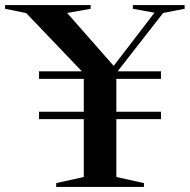

<svg xmlns="http://www.w3.org/2000/svg" viewBox="-66 -735 746 755"><path d="M567 -295.5V-266.5H391.5V-39L500 -15V0H155V-15L263.5 -39V-266.5H87.5V-295.5H263.5V-425H87.5V-454.5H256L37 -683.5L-46 -700.5V-715H290.5V-700.5L198 -684L381 -476L541.5 -685L456.5 -700.5V-715H660V-700.5L575.5 -684L396.5 -454.5H567V-425H391.5V-295.5Z"/></svg>

Font: Newsreader Display Medium
Style: Regular
Weight: 500
Designer: Hugues Gentile
Foundry: Production Type
Version: Version 1.001